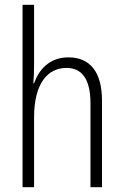

<svg xmlns="http://www.w3.org/2000/svg" viewBox="-20 -780 516 800"><path d="M122 -514V-760H74V0H122V-291C122 -433 179 -497 257 -497C318 -497 357 -455 357 -349V0H405V-360C405 -482 354 -541 265 -541C184 -541 141 -487 122 -433H119C121 -459 122 -481 122 -514Z"/></svg>

Font: Noto Sans Armenian Condensed ExtraLight
Style: Regular
Weight: 200
Width: 3
Designer: Monotype Design Team
Foundry: Monotype Imaging Inc.
Version: Version 2.008